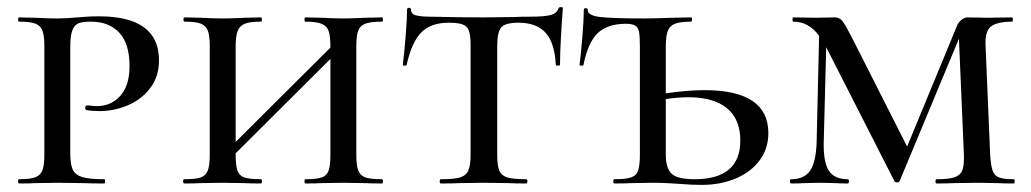

<svg xmlns="http://www.w3.org/2000/svg" viewBox="-20 -517 2906 541"><path d="M274 -12Q276 -12 276 -6Q276 0 274 0Q237 0 217 -1L142 -2L79 -1Q63 0 34 0Q31 0 31 -6Q31 -12 34 -12Q65 -12 79.5 -17.5Q94 -23 99.5 -37Q105 -51 105 -81V-387Q105 -417 99.5 -431Q94 -445 79.5 -450.5Q65 -456 34 -456Q31 -456 31 -462Q31 -468 34 -468L79 -467Q117 -465 141 -465Q166 -465 198 -468Q209 -469 224.5 -470Q240 -471 259 -471Q428 -471 428 -347Q428 -301 403 -268.5Q378 -236 339.5 -220Q301 -204 261 -204Q238 -204 223 -207Q220 -209 220 -213Q220 -220 226 -220Q232 -220 238.5 -219Q245 -218 253 -218Q293 -218 319 -247Q345 -276 345 -331Q345 -394 316 -425Q287 -456 236 -456Q213 -456 201.5 -451.5Q190 -447 184 -432Q178 -417 178 -385V-85Q178 -54 185 -39Q192 -24 212 -18Q232 -12 274 -12Z M1057 0Q1027 0 1010 -1L948 -2L885 -1Q869 0 840 0Q838 0 838 -6Q838 -12 840 -12Q872 -12 886.5 -17Q901 -22 906 -36.5Q911 -51 911 -81V-351L644 -85V-81Q644 -51 649 -36.5Q654 -22 668.5 -17Q683 -12 715 -12Q718 -12 718 -6Q718 0 715 0Q686 0 670 -1L607 -2L544 -1Q528 0 499 0Q496 0 496 -6Q496 -12 499 -12Q531 -12 545.5 -17Q560 -22 565.5 -36.5Q571 -51 571 -81V-387Q571 -417 565.5 -431Q560 -445 545.5 -450.5Q531 -456 500 -456Q497 -456 497 -462Q497 -468 500 -468L545 -467Q583 -465 607 -465Q632 -465 672 -467L715 -468Q718 -468 718 -462Q718 -456 715 -456Q684 -456 669.5 -450Q655 -444 649.5 -429.5Q644 -415 644 -385V-117L911 -383V-385Q911 -415 906 -429.5Q901 -444 886 -450Q871 -456 840 -456Q838 -456 838 -462Q838 -468 840 -468L885 -467Q923 -465 948 -465Q972 -465 1010 -467L1057 -468Q1059 -468 1059 -462Q1059 -456 1057 -456Q1025 -456 1010 -450.5Q995 -445 989.5 -431Q984 -417 984 -387V-81Q984 -51 989.5 -36.5Q995 -22 1010 -17Q1025 -12 1057 -12Q1059 -12 1059 -6Q1059 0 1057 0Z M1126 -335Q1126 -332 1120.5 -332Q1115 -332 1115 -335Q1119 -366 1123 -415Q1127 -464 1127 -490Q1127 -495 1132.5 -495Q1138 -495 1138 -490Q1138 -477 1153 -473.5Q1168 -470 1191 -470Q1277 -468 1342 -468L1429 -469Q1446 -470 1475 -470Q1513 -470 1531 -474.5Q1549 -479 1554 -494Q1555 -497 1560.5 -497Q1566 -497 1566 -494Q1563 -457 1560.5 -411.5Q1558 -366 1558 -335Q1558 -332 1552 -332Q1546 -332 1546 -335Q1543 -396 1517.5 -424.5Q1492 -453 1441 -453Q1404 -453 1392.5 -440Q1381 -427 1381 -387V-81Q1381 -50 1387 -36Q1393 -22 1409.5 -17Q1426 -12 1463 -12Q1466 -12 1466 -6Q1466 0 1463 0Q1432 0 1414 -1L1342 -2L1274 -1Q1255 0 1222 0Q1219 0 1219 -6Q1219 -12 1222 -12Q1259 -12 1276 -17Q1293 -22 1299.5 -36.5Q1306 -51 1306 -81V-389Q1306 -416 1301.5 -429.5Q1297 -443 1284 -448Q1271 -453 1244 -453Q1194 -453 1167 -425.5Q1140 -398 1126 -335Z M2145 -142Q2145 -99 2121 -66Q2097 -33 2054 -14.5Q2011 4 1956 4Q1929 4 1893 1Q1879 0 1859.5 -1Q1840 -2 1818 -2L1757 -1Q1740 0 1711 0Q1708 0 1708 -6Q1708 -12 1711 -12Q1743 -12 1758 -17Q1773 -22 1778 -36.5Q1783 -51 1783 -81V-387Q1783 -415 1780.5 -427.5Q1778 -440 1769.5 -445Q1761 -450 1744 -450Q1692 -450 1664.5 -424Q1637 -398 1624 -334Q1624 -332 1618.5 -332Q1613 -332 1613 -334Q1617 -365 1621 -414Q1625 -463 1625 -489Q1625 -494 1630.5 -494Q1636 -494 1636 -489Q1636 -473 1672 -469Q1708 -465 1795 -465Q1827 -465 1875 -467L1927 -468Q1930 -468 1930 -462Q1930 -456 1927 -456Q1896 -456 1881.5 -450Q1867 -444 1861.5 -429.5Q1856 -415 1856 -385V-254Q1918 -263 1965 -263Q2145 -263 2145 -142ZM2066 -121Q2066 -181 2028.5 -212Q1991 -243 1919 -243Q1894 -243 1856 -238V-81Q1856 -43 1872.5 -27.5Q1889 -12 1937 -12Q2066 -12 2066 -121Z M2837 0Q2808 0 2792 -1L2734 -2L2666 -1Q2649 0 2619 0Q2616 0 2616 -6Q2616 -12 2619 -12Q2653 -12 2669.5 -17.5Q2686 -23 2691.5 -37Q2697 -51 2696 -81L2682 -408L2515 -7Q2513 -3 2508 -3Q2502 -3 2500 -7L2308 -384L2301 -115Q2300 -60 2315.5 -36Q2331 -12 2369 -12Q2372 -12 2372 -6Q2372 0 2369 0Q2347 0 2335 -1L2290 -2L2246 -1Q2233 0 2209 0Q2206 0 2206 -6Q2206 -12 2209 -12Q2246 -12 2262.5 -36Q2279 -60 2281 -115L2288 -416Q2259 -456 2215 -456Q2213 -456 2213 -462Q2213 -468 2215 -468L2279 -467L2332 -468Q2345 -468 2353 -458.5Q2361 -449 2378 -416L2536 -104L2676 -443Q2680 -454 2689 -461Q2698 -468 2706 -468L2762 -467L2832 -468Q2834 -468 2834 -462Q2834 -456 2832 -456Q2790 -456 2772.5 -442.5Q2755 -429 2757 -389L2770 -81Q2772 -50 2777 -36Q2782 -22 2795 -17Q2808 -12 2837 -12Q2839 -12 2839 -6Q2839 0 2837 0Z"/></svg>

Font: Cormorant SC Medium
Style: Regular
Weight: 500
Designer: Christian Thalmann (Catharsis Fonts)
Version: Version 3.000